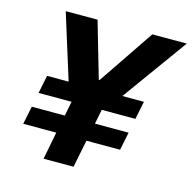

<svg xmlns="http://www.w3.org/2000/svg" viewBox="-103 -801 904 904"><g transform="rotate(15 349.0 -349.0)"><path d="M524 -134H360L333 0H187L213 -134H52L70 -222H231L245 -293H84L102 -381H207L108 -698H263L342 -426H346L530 -698H698L469 -381H574L556 -293H392L378 -222H542Z"/></g></svg>

Font: IBM Plex Sans
Style: Bold Italic
Weight: 700
Italic angle: -11.31°
Designer: Mike Abbink, Paul van der Laan, Pieter van Rosmalen
Foundry: Bold Monday
Version: Version 3.201